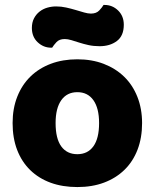

<svg xmlns="http://www.w3.org/2000/svg" viewBox="-20 -741 626 777"><path d="M555 -243Q555 -183 536.5 -135Q518 -87 483.5 -53.5Q449 -20 401 -2Q353 16 293 16Q233 16 185 -1.5Q137 -19 102.5 -52.5Q68 -86 49.5 -134Q31 -182 31 -243Q31 -302 50 -350Q69 -398 103.5 -431.5Q138 -465 186 -483Q234 -501 293 -501Q352 -501 400 -482.5Q448 -464 482.5 -430.5Q517 -397 536 -349Q555 -301 555 -243ZM293 -368Q251 -368 228 -335.5Q205 -303 205 -243Q205 -180 228 -148.5Q251 -117 293 -117Q335 -117 358 -149Q381 -181 381 -243Q381 -303 358 -335.5Q335 -368 293 -368ZM207 -715Q228 -715 248 -710.5Q268 -706 286.5 -700.5Q305 -695 320.5 -690.5Q336 -686 348 -686Q370 -686 382 -699Q394 -712 399 -721H403Q435 -721 458 -698.5Q481 -676 481 -641Q481 -596 453 -575Q425 -554 383 -554Q359 -554 338.5 -558.5Q318 -563 301 -568.5Q284 -574 269 -578.5Q254 -583 242 -583Q220 -583 208.5 -570.5Q197 -558 191 -548H187Q156 -548 132.5 -570Q109 -592 109 -628Q109 -650 117.5 -666.5Q126 -683 140 -694Q154 -705 171.5 -710Q189 -715 207 -715Z"/></svg>

Font: Baloo 2 ExtraBold
Style: Regular
Weight: 800
Designer: Sarang Kulkarni and Ek Type
Foundry: Ek Type
Version: Version 1.640;hotconv 1.0.111;makeotfexe 2.5.65597; ttfautoh